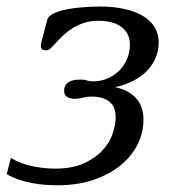

<svg xmlns="http://www.w3.org/2000/svg" viewBox="-56 -549 577 580"><path d="M242.2 -486.3Q216.8 -486.3 197 -479.7Q177.2 -473.1 161.9 -463.1Q146.5 -453.1 134.5 -441.7Q122.6 -430.2 113.5 -420.2Q104.5 -410.2 97.4 -403.6Q90.3 -397 84 -397Q74.7 -397 71 -400.1Q67.4 -403.3 67.4 -409.7Q67.4 -416.5 71.3 -430.7L86.9 -489.3Q88.9 -497.6 98.4 -503.9Q107.9 -510.3 121.8 -514.6Q135.7 -519 152.3 -522Q168.9 -524.9 185.8 -526.4Q202.6 -527.8 218.3 -528.6Q233.9 -529.3 245.1 -529.3Q287.6 -529.3 320.8 -521.7Q354 -514.2 376.7 -500.2Q399.4 -486.3 411.4 -466.3Q423.3 -446.3 423.3 -421.9Q423.3 -394 413.1 -371.6Q402.8 -349.1 385 -332Q367.2 -314.9 343.3 -303.2Q319.3 -291.5 292 -285.6Q315.4 -280.8 331.5 -271.2Q347.7 -261.7 357.9 -249Q368.2 -236.3 372.8 -220.7Q377.4 -205.1 377.4 -188.5Q377.4 -147.5 358.9 -111.3Q340.3 -75.2 306.4 -48.1Q272.5 -21 224.6 -5.1Q176.8 10.7 118.2 10.7Q100.6 10.7 80.6 9.3Q60.5 7.8 40.3 3.9Q20 0 0.5 -6.6Q-19 -13.2 -35.6 -22.9L-23.4 -71.8Q8.8 -53.2 44.2 -46.4Q79.6 -39.6 110.4 -39.6Q161.6 -39.6 196.5 -55.2Q231.4 -70.8 253.2 -94.2Q274.9 -117.7 284.2 -145Q293.5 -172.4 293.5 -195.8Q293.5 -206.5 290.5 -217.5Q287.6 -228.5 279.3 -237.3Q271 -246.1 256.6 -251.7Q242.2 -257.3 219.2 -257.3Q207 -257.3 194.1 -253.9Q181.2 -250.5 169.4 -250.5Q155.8 -250.5 146.7 -256.3Q137.7 -262.2 137.7 -274.4Q137.7 -285.2 142.3 -292Q147 -298.8 154.1 -302.5Q161.1 -306.2 169.9 -307.4Q178.7 -308.6 187.5 -308.6Q198.2 -308.6 206.8 -305.9Q215.3 -303.2 224.6 -303.2Q249 -303.2 269.5 -312.3Q290 -321.3 304.9 -336.4Q319.8 -351.6 328.1 -371.8Q336.4 -392.1 336.4 -414.6Q336.4 -432.6 329.1 -446.3Q321.8 -460 309.1 -468.8Q296.4 -477.5 279.3 -481.9Q262.2 -486.3 242.2 -486.3Z"/></svg>

Font: Arian Grqi
Style: Italic
Weight: 400
Italic angle: -15°
Designer: Ruben Hakobyan (Tarumian)
Foundry: Ruben Hakobyan (Tarumian)
Version: Version 1.002